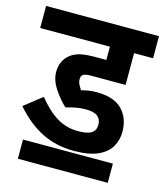

<svg xmlns="http://www.w3.org/2000/svg" viewBox="-98 -697 672 782"><g transform="rotate(15 238.0 -306.5)"><path d="M265 -257Q243 -257 222.5 -253Q202 -249 183 -243Q155 -269 132 -304Q109 -339 109 -374Q109 -415 136 -442Q152 -458 177 -465.5Q202 -473 248 -473H294V-529H0V-622H476V-529H396V-395H249Q229 -395 219 -390Q209 -385 209 -369Q209 -357 215 -346Q221 -335 226 -327Q241 -331 256.5 -333.5Q272 -336 290 -336Q364 -336 398.5 -300Q433 -264 433 -207Q433 -172 416.5 -143.5Q400 -115 362.5 -98Q325 -81 261 -81Q187 -81 126.5 -111Q66 -141 12 -203L87 -262Q127 -212 167.5 -187.5Q208 -163 257 -163Q297 -163 314 -174.5Q331 -186 331 -209Q331 -232 316 -244.5Q301 -257 265 -257ZM50 -72H429V9H50Z"/></g></svg>

Font: Noto Sans ExtraCondensed SemiBold
Style: Italic
Weight: 600
Width: 2
Italic angle: -12°
Designer: Monotype Design Team
Foundry: Monotype Imaging Inc.
Version: Version 2.013; ttfautohint (v1.8.4.7-5d5b)